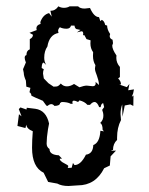

<svg xmlns="http://www.w3.org/2000/svg" viewBox="-20 -603 484 623"><path d="M82 -292.5Q81.5 -300.3 75.7 -303.7L78.6 -317.9L65.4 -321.8L64 -341.3Q57.1 -356.9 57.1 -366.7L54.7 -378.4L64 -400.4Q60.1 -409.7 60.1 -415.5Q60.1 -422.9 65.9 -424.3V-425.3Q65.9 -439 76.7 -442.9V-476.1Q86.9 -481 86.9 -490.2L75.7 -496.6L99.1 -505.4L98.1 -511.2Q98.1 -521.5 111.8 -525.4L110.8 -531.2Q119.6 -555.7 139.2 -560.5L147.9 -548.8L143.6 -567.9Q159.7 -567.9 169.4 -582.5Q177.7 -577.6 187.5 -577.6Q198.2 -577.6 206.1 -582.5H233.4Q239.7 -575.2 254.9 -575.2L272 -577.1Q285.2 -547.4 301.3 -547.4L305.7 -534.2L310.1 -538.6Q318.4 -535.6 321.3 -522L327.6 -520Q327.6 -506.8 337.4 -492.7L335.9 -486.3Q335.9 -477.5 345.2 -474.1L346.7 -462.9L344.2 -455.1Q344.2 -442.9 357.9 -422.9L357.4 -415.5Q357.4 -398.9 369.1 -385.7V-353L363.3 -348.6Q372.6 -339.4 372.6 -329.1L367.2 -328.6L391.6 -320.3L399.9 -330.6L396 -310.1L414.6 -313L412.1 -300.3L407.7 -289.1L413.1 -293L412.6 -259.3L402.8 -264.2L384.8 -260.7L377.4 -224.1L376.5 -264.2Q371.1 -249 371.1 -232.9L372.6 -213.4Q359.9 -189 359.9 -156.7V-148.9Q346.7 -136.7 346.7 -116.7L339.4 -113.8L356.4 -114.3L338.9 -95.7L336.4 -65.9L317.9 -57.1Q290 -1.5 232.4 -1.5L202.1 0.5Q179.7 0.5 166 -7.3L136.2 -12.7L121.6 -42.5Q84 -60.5 84 -123.5Q84 -147.5 86.4 -177.2Q66.4 -185.1 65.4 -198.7L62.5 -187.5L36.6 -194.3L41.5 -232.4L49.8 -225.6L41 -249L46.4 -254.4L65.9 -247.6L66.9 -253.4L94.7 -250Q129.9 -245.1 139.2 -202.1L135.7 -183.6Q131.3 -155.8 131.3 -137.2Q131.3 -125.5 140.6 -119.6Q140.6 -100.6 170.9 -99.1L181.2 -88.4L173.8 -87.9Q173.8 -80.6 187.7 -73.7Q201.7 -66.9 201.7 -64L199.7 -58.1L212.4 -58.6L216.8 -74.2L221.7 -67.4Q242.2 -67.4 258.8 -101.1Q281.7 -104 282.7 -132.3Q303.7 -140.1 305.7 -178.7L317.4 -176.8L313 -181.6Q313 -199.7 305.2 -204.1Q315.4 -213.4 315.4 -227.5Q315.4 -237.3 311.5 -246.6L317.9 -255.4L314.9 -268.1Q308.6 -268.1 306.6 -255.4H301.8Q295.4 -272 286.6 -272Q279.8 -272 272 -262.7H263.7Q254.4 -273.4 237.8 -277.3L233.4 -272Q224.6 -276.4 220.2 -276.4Q214.8 -276.4 214.8 -271L215.8 -266.1H209.5Q199.7 -272 180.2 -272L174.8 -268.6Q174.8 -259.8 156.7 -259.3Q151.9 -265.1 146.5 -265.1Q140.6 -265.1 134.3 -259.3L130.4 -260.3L119.1 -275.9L94.2 -286.6ZM137.2 -333 153.8 -321.8Q157.7 -322.3 162.6 -322.3Q169.4 -322.3 177.2 -332Q185.5 -322.8 196.8 -322.8Q208.5 -322.8 220.2 -330.6L237.8 -319.8Q252.9 -325.2 261.7 -325.2L280.8 -323.2Q290.5 -323.2 290.5 -333L290 -337.4L301.3 -327.1Q300.8 -335.9 298.8 -343.5Q296.9 -351.1 294.4 -357.7Q292 -364.3 290 -369.9Q288.1 -375.5 288.1 -380.9L289.6 -391.6Q281.7 -403.8 281.7 -421.9L282.2 -433.6Q273.4 -445.8 273.4 -461.9L273.9 -472.2L260.7 -476.1L253.9 -488.8H249.5L250 -493.7Q250 -501.5 244.6 -501.5L229.5 -498L241.2 -505.9L232.4 -507.8Q223.1 -507.8 221.7 -520H210.4Q208 -509.8 195.8 -509.8Q183.6 -509.8 174.3 -514.6Q168.5 -508.8 168.5 -502.4L169.9 -496.1Q140.1 -490.7 133.8 -452.1Q123.5 -437.5 123.5 -415.5Q123.5 -402.3 129.9 -392.6L121.6 -399.9Q115.7 -399.9 115.2 -382.3L122.1 -378.4Q119.6 -371.6 119.6 -364.3L122.1 -348.6Z"/></svg>

Font: Truetypewriter PolyglOTT
Style: Regular
Weight: 400
Designer: Sergey Beatoff a.k.a. Sam_T
Version: Version 3.76